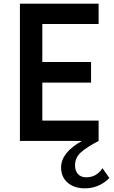

<svg xmlns="http://www.w3.org/2000/svg" viewBox="-20 -770 622 1049"><path d="M540 148.8 577.5 202.5Q518.8 262.5 432.5 258.8Q377.5 255 345.6 224.4Q313.8 193.8 313.8 145Q313.8 63.8 427.5 0H88.8V-750H518.8V-638.8H211.2V-431.2H477.5V-318.8H211.2V-111.2H518.8V0Q453.8 33.8 421.9 62.5Q390 91.2 390 133.8Q390 163.8 406.2 181.2Q422.5 198.8 451.2 198.8Q507.5 198.8 540 148.8Z"/></svg>

Font: Now Alt Medium
Style: Regular
Weight: 500
Designer: Alfredo Marco Pradil
Foundry: Alfredo Marco Pradil
Version: Version 1.002;PS 001.002;hotconv 1.0.88;makeotf.lib2.5.64775